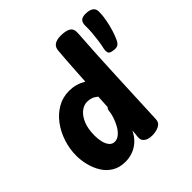

<svg xmlns="http://www.w3.org/2000/svg" viewBox="-215 -1011 1201 1201"><g transform="rotate(-45 386.0 -410.5)"><path d="M419 -775Q421 -808 441.5 -821Q462 -834 495 -834Q540 -834 563 -820.5Q586 -807 584 -770Q572 -596 564 -409.5Q556 -223 548 -44Q547 -13 520.5 0Q494 13 461 13Q426 13 407.5 -1Q389 -15 389 -34Q389 -44 390 -53Q391 -62 392.5 -73Q394 -84 394 -97Q375 -59 349 -35.5Q323 -12 291.5 -0.5Q260 11 226 11Q174 11 137 -11.5Q100 -34 77.5 -71Q55 -108 44.5 -151Q34 -194 34 -234Q34 -293 52.5 -350Q71 -407 104.5 -452.5Q138 -498 185 -525.5Q232 -553 290 -553Q318 -553 346 -545.5Q374 -538 402 -522Q405 -568 407.5 -612Q410 -656 413 -697.5Q416 -739 419 -775ZM204 -240Q204 -211 210.5 -184.5Q217 -158 231 -141.5Q245 -125 267 -125Q289 -125 308.5 -141.5Q328 -158 342.5 -183.5Q357 -209 366.5 -238Q376 -267 378 -292Q379 -297 381 -301.5Q383 -306 388 -310L393 -398Q373 -414 356.5 -419.5Q340 -425 320 -425Q292 -425 265.5 -404.5Q239 -384 221.5 -343Q204 -302 204 -240ZM655 -537Q633 -541 629.5 -554.5Q626 -568 629 -583Q636 -612 640.5 -645.5Q645 -679 647.5 -711Q650 -743 649 -769Q649 -796 661.5 -808.5Q674 -821 702 -821Q736 -821 754.5 -808.5Q773 -796 772 -768Q772 -736 765 -700Q758 -664 748 -630Q738 -596 726 -571Q718 -551 704 -540.5Q690 -530 655 -537Z"/></g></svg>

Font: Playpen Sans
Style: Bold
Weight: 700
Designer: Laura Meseguer, Veronika Burian, José Scaglione
Foundry: TypeTogether
Version: Version 1.001